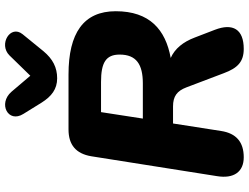

<svg xmlns="http://www.w3.org/2000/svg" viewBox="-130 -826 965 744"><g transform="rotate(-90 352.0 -453.5)"><path d="M115 9C174 9 208 -20 217 -79L246 -265H312C351 -265 372 -250 386 -213L441 -68C461 -14 486 9 535 9C611 9 636 -33 609 -103L579 -181C562 -226 536 -258 500 -274C610 -294 681 -356 681 -487C681 -612 596 -670 436 -670H223C163 -670 129 -641 119 -582L42 -95C31 -29 59 9 115 9ZM401 -382H265L290 -544H407C482 -544 513 -525 513 -472C513 -407 475 -382 401 -382ZM421 -714C463 -714 496 -731 526 -767L592 -848C630 -895 553 -942 510 -899L431 -818L369 -891C323 -944 246 -904 283 -845L327 -774C351 -736 379 -714 421 -714Z"/></g></svg>

Font: SN Pro Heavy
Style: Italic
Weight: 800
Italic angle: -9°
Designer: Tobias Whetton
Foundry: Supernotes
Version: Version 1.001;Glyphs 3.2 (3249)